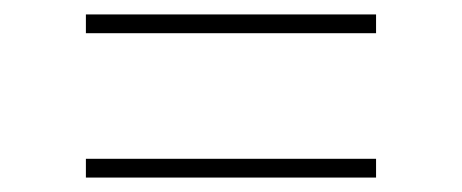

<svg xmlns="http://www.w3.org/2000/svg" viewBox="-20 -463 640 266"><path d="M99 -417V-443H501V-417ZM99 -217V-243H501V-217Z"/></svg>

Font: TypoPRO Source Code Pro
Style: Italic
Weight: 200
Italic angle: -11°
Monospace: yes
Designer: Paul D. Hunt, Teo Tuominen
Foundry: Adobe Systems Incorporated
Version: Version 1.030;PS 1.0;hotconv 1.0.84;makeotf.lib2.5.63406